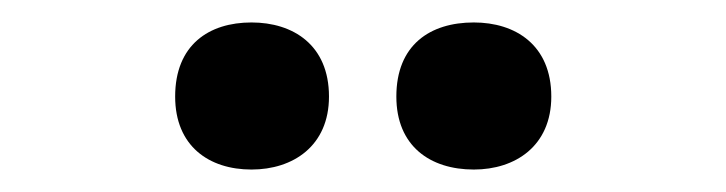

<svg xmlns="http://www.w3.org/2000/svg" viewBox="-20 -772 647 171"><path d="M136 -686C136 -642 166 -621 204 -621C241 -621 273 -642 273 -686C273 -732 241 -752 204 -752C166 -752 136 -732 136 -686ZM333 -686C333 -642 363 -621 402 -621C439 -621 471 -642 471 -686C471 -732 439 -752 402 -752C363 -752 333 -732 333 -686Z"/></svg>

Font: Noto Sans Arabic UI
Style: Bold
Weight: 700
Designer: Monotype Design Team, Nadine Chahine and Nizar Qandah
Foundry: Monotype Imaging Inc.
Version: Version 2.010